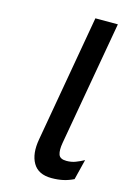

<svg xmlns="http://www.w3.org/2000/svg" viewBox="-111 -757 564 825"><g transform="rotate(15 171.0 -344.0)"><path d="M203 12Q144 12 120.5 -28.5Q97 -69 109 -135.5L208 -700H308L210.5 -147Q204.5 -113 210.8 -94.5Q217 -76 246 -76Q268 -76 286.2 -83Q304.5 -90 323 -100L300.5 -9.5Q278.5 1.5 254.8 6.8Q231 12 203 12Z"/></g></svg>

Font: Overpass Medium
Style: Italic
Weight: 500
Italic angle: -10°
Designer: Delve Withrington, Dave Bailey, Thomas Jockin
Foundry: Delve Fonts LLC
Version: Version 4.000